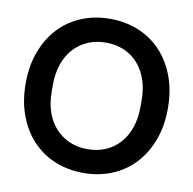

<svg xmlns="http://www.w3.org/2000/svg" viewBox="-79 -769 865 859"><g transform="rotate(10 354.0 -340.0)"><path d="M354 10Q284 10 224.5 -14.5Q165 -39 122 -85Q79 -131 55 -195.5Q31 -260 31 -340Q31 -420 55 -484.5Q79 -549 122 -595Q165 -641 224.5 -665.5Q284 -690 354 -690Q424 -690 483.5 -665.5Q543 -641 586 -595Q629 -549 653 -484.5Q677 -420 677 -340Q677 -260 653 -195.5Q629 -131 586 -85Q543 -39 483.5 -14.5Q424 10 354 10ZM152 -325Q152 -273 166.5 -231Q181 -189 208 -159.5Q235 -130 272 -114Q309 -98 354 -98Q399 -98 436 -114Q473 -130 499.5 -159.5Q526 -189 540.5 -231Q555 -273 555 -325V-355Q555 -407 540.5 -449Q526 -491 499.5 -520.5Q473 -550 436 -566Q399 -582 354 -582Q309 -582 272 -566Q235 -550 208 -520.5Q181 -491 166.5 -449Q152 -407 152 -355Z"/></g></svg>

Font: CyStack Display SemiBold
Style: Regular
Weight: 600
Designer: Weizhong Zhang
Foundry: 本地遙控
Version: Version 1.000;Glyphs 3.1.2 (3151)